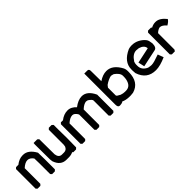

<svg xmlns="http://www.w3.org/2000/svg" viewBox="129 -1417 2263 2263"><g transform="rotate(-45 1260.5 -285.0)"><path d="M162 -403Q246 -403 305 -296L307 -182V-17L290 0H244L228 -17V-194L226 -278Q212 -299 193.5 -311Q175 -323 155 -323Q114 -323 65 -278V-17L48 0H2L-15 -17V-343L2 -359H36L39 -358Q96 -403 152 -403Z M410 -414 428 -397 430 -142V-144Q434 -114 449 -97.5Q464 -81 490 -81H525Q565 -81 582 -122L586 -150V-397L603 -414H649L667 -397V-326L669 -176L667 -41V-23L649 -6H603L594 -16Q562 0 525 0H484Q389 0 353 -106L349 -140L347 -389L349 -414Z M904 -403Q934 -403 961 -388.5Q988 -374 1009 -350Q1041 -375 1074.5 -389Q1108 -403 1139 -403Q1228 -403 1282 -287V-17L1265 0H1220L1203 -17V-268Q1203 -287 1157 -318Q1152 -320 1144.5 -320.5Q1137 -321 1131 -323Q1112 -321 1091.5 -310Q1071 -299 1046 -276V-17L1029 0H983L966 -17V-271Q961 -283 950.5 -295.5Q940 -308 928 -316Q916 -323 902 -323Q880 -323 857 -310.5Q834 -298 812 -278V-17L795 0H749L733 -17V-342L749 -359L783 -358Q840 -403 902 -403Z M1401 -570Q1413 -570 1420 -562Q1427 -554 1427 -540L1429 -364Q1494 -408 1555 -408Q1657 -408 1724 -280Q1729 -269 1731.5 -256.5Q1734 -244 1734 -232V-213Q1734 -43 1597 -4L1555 0H1537Q1476 0 1431 -22L1432 -17Q1410 -6 1383 -6H1380Q1350 -6 1350 -51V-570ZM1430 -255V-125Q1430 -113 1479 -89L1478 -90Q1509 -79 1537 -79H1553Q1614 -79 1638 -134Q1654 -169 1654 -216V-230Q1654 -275 1588 -322L1589 -320Q1584 -322 1574.5 -324.5Q1565 -327 1553 -329Q1533 -326 1504.5 -313Q1476 -300 1450 -281Z M1982 -411Q2033 -411 2077.5 -387Q2122 -363 2149 -327Q2157 -316 2162 -298.5Q2167 -281 2170 -255Q2170 -183 2127 -177L1911 -131L1893 -210L2090 -252Q2089 -279 2070 -298Q2051 -317 2017 -327L1976 -331Q1915 -330 1868 -256V-259Q1862 -246 1859.5 -234Q1857 -222 1857 -212V-192Q1857 -120 1932 -87Q1947 -84 1960.5 -82Q1974 -80 1983 -80Q2003 -80 2036 -89Q2069 -98 2121 -117L2148 -45Q2099 -23 2056 -11.5Q2013 0 1977 0Q1828 0 1780 -148L1777 -191V-212Q1777 -336 1926 -403Q1950 -411 1977 -411Z M2375 -407Q2439 -407 2501 -329Q2493 -315 2480 -303.5Q2467 -292 2444 -278Q2401 -327 2366 -327Q2354 -327 2336.5 -317.5Q2319 -308 2302 -292V-19L2290 0H2240L2223 -17V-380L2240 -397H2291L2297 -387Q2334 -407 2368 -407Z"/></g></svg>

Font: Ekushey Kolom
Style: Bold
Weight: 700
Designer: Al Mamun Sumon
Foundry: Al Mamun Sumon
Version: Version 1.0